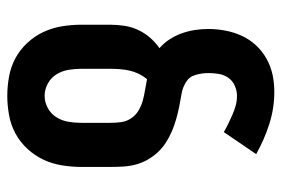

<svg xmlns="http://www.w3.org/2000/svg" viewBox="-146 -422 791 540"><g transform="rotate(-90 250.0 -152.5)"><path d="M261 223Q215 223 171 209Q127 195 86 172L148 81Q160 88 172.5 94Q185 100 197.5 105.5Q210 111 223 114.5Q236 118 250 118Q264 118 278 112Q292 106 300.5 94Q309 82 311.5 67.5Q314 53 314 38Q314 20 309 2Q304 -16 288.5 -25.5Q273 -35 255 -38Q237 -41 219.5 -44.5Q202 -48 184.5 -53Q167 -58 150.5 -65Q134 -72 118.5 -82Q103 -92 91 -105Q79 -118 70 -134Q61 -150 56.5 -167.5Q52 -185 51 -203Q50 -221 50 -239V-320Q50 -347 54.5 -374.5Q59 -402 70.5 -426.5Q82 -451 101 -471.5Q120 -492 144 -505Q168 -518 195.5 -523Q223 -528 250 -528Q277 -528 304.5 -523Q332 -518 356 -505Q380 -492 399 -471.5Q418 -451 429.5 -426.5Q441 -402 445.5 -374.5Q450 -347 450 -320V-239Q450 -219 447 -199Q444 -179 435.5 -160.5Q427 -142 413.5 -126.5Q400 -111 384 -100Q398 -88 408.5 -72Q419 -56 425.5 -38Q432 -20 435 -1Q438 18 438 37Q438 61 433.5 85Q429 109 419 131Q409 153 392.5 171Q376 189 354.5 201Q333 213 309.5 218Q286 223 261 223ZM297 -135Q306 -146 312 -158.5Q318 -171 321 -184.5Q324 -198 325 -211.5Q326 -225 326 -239V-320Q326 -338 323 -356Q320 -374 310.5 -389.5Q301 -405 284.5 -414Q268 -423 250 -423Q232 -423 215.5 -414Q199 -405 189.5 -389.5Q180 -374 177 -356Q174 -338 174 -320V-239Q174 -223 176 -208Q178 -193 186.5 -180Q195 -167 208.5 -159Q222 -151 236.5 -147Q251 -143 266.5 -140.5Q282 -138 297 -135Z"/></g></svg>

Font: Iosevka Curly Extrabold
Style: Regular
Weight: 800
Monospace: yes
Designer: Belleve Invis
Foundry: Belleve Invis
Version: Version 22.1.2; ttfautohint (v1.8.4)